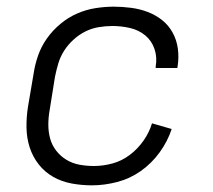

<svg xmlns="http://www.w3.org/2000/svg" viewBox="-20 -548 640 576"><path d="M256 8Q225 8 195 2.5Q165 -3 139.5 -17.5Q114 -32 96 -55Q78 -78 69 -106Q60 -134 59.5 -165.5Q59 -197 64 -228L81 -328Q85 -355 94.5 -382Q104 -409 121 -433Q138 -457 161.5 -476.5Q185 -496 211.5 -507.5Q238 -519 266 -523.5Q294 -528 321 -528Q347 -528 373.5 -524.5Q400 -521 423.5 -512Q447 -503 466.5 -487.5Q486 -472 498 -450Q510 -428 513.5 -402.5Q517 -377 513 -350L512 -344H447V-348Q452 -376 443.5 -401Q435 -426 415.5 -442Q396 -458 370 -464Q344 -470 317 -470Q297 -470 276 -466.5Q255 -463 236 -453.5Q217 -444 200.5 -429Q184 -414 172.5 -396Q161 -378 155 -358Q149 -338 145 -318L129 -218Q125 -196 125 -174Q125 -152 130.5 -132Q136 -112 149 -95.5Q162 -79 179.5 -68.5Q197 -58 218 -54Q239 -50 262 -50Q289 -50 317 -57.5Q345 -65 369 -83Q393 -101 410.5 -126Q428 -151 436 -178L495 -161Q483 -124 459 -91Q435 -58 402.5 -35Q370 -12 331.5 -2Q293 8 256 8Z"/></svg>

Font: Iosevka Aile Light
Style: Italic
Weight: 300
Italic angle: -9°
Designer: Belleve Invis
Foundry: Belleve Invis
Version: Version 31.1.0; ttfautohint (v1.8.4)